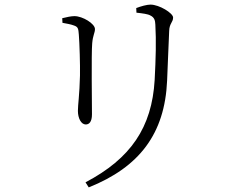

<svg xmlns="http://www.w3.org/2000/svg" viewBox="-20 -760 1040 833"><path d="M365 53C585 -35 695 -180 705 -410C708 -472 711 -567 714 -626C715 -659 731 -663 731 -684C731 -703 671 -740 633 -740C617 -740 592 -733 571 -725L572 -705C599 -702 622 -699 632 -693C651 -684 653 -670 654 -653C658 -583 656 -508 651 -413C639 -207 547 -72 351 31ZM251 -661C272 -657 286 -655 302 -649C319 -643 320 -635 322 -610C325 -574 328 -478 327 -432C325 -348 318 -306 318 -279C318 -247 332 -220 352 -220C366 -220 379 -230 379 -264C379 -299 376 -529 380 -572C383 -608 392 -617 392 -634C392 -657 339 -690 303 -690C290 -690 269 -686 250 -681Z"/></svg>

Font: Noto Serif TC Light
Style: Regular
Weight: 300
Designer: Ryoko NISHIZUKA 西塚涼子 (kana & ideographs); Frank Grießhammer (Latin, Greek & Cyrillic); Wenlong ZHANG 张文龙 (bopomofo); San
Foundry: Adobe
Version: Version 2.001;hotconv 1.1.0;makeotfexe 2.6.0